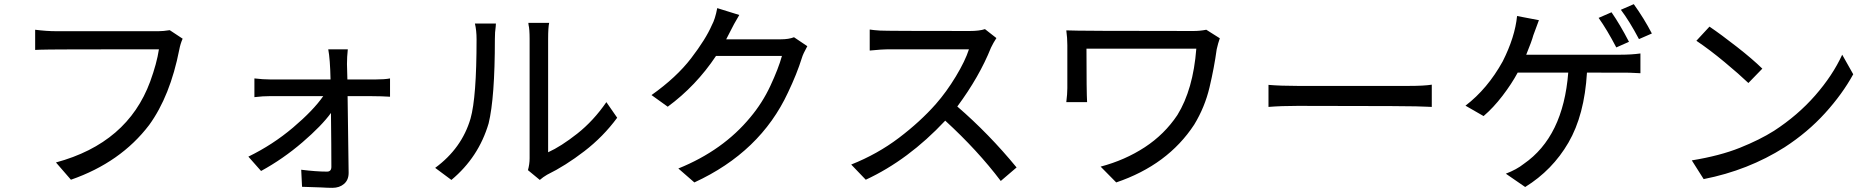

<svg xmlns="http://www.w3.org/2000/svg" viewBox="-20 -845 9011 923"><path d="M321 19 249 -64Q593 -157 702 -453Q734 -541 744 -608Q206 -608 172 -606Q163 -605 149 -605V-702Q204 -695 251 -695H742Q765 -695 796 -700L858 -659Q847 -634 842 -607Q798 -383 697 -244Q560 -64 321 19Z M1578 58Q1555 58 1523 56L1432 53L1428 -29Q1501 -20 1552 -20Q1573 -20 1573 -43Q1573 -136 1571 -302Q1527 -241 1434 -161Q1341 -81 1235 -23L1174 -92Q1291 -149 1388.5 -231.5Q1486 -314 1534 -383H1282Q1243 -383 1203 -378V-468Q1245 -463 1280 -463H1569Q1567 -561 1558 -608H1652Q1648 -571 1648 -537L1650 -463H1785Q1829 -463 1855 -468V-380Q1844 -380 1813 -382Q1799 -383 1651 -383L1656 -14Q1656 20 1634 39Q1612 58 1578 58Z M2575 20 2518 -27Q2526 -56 2526 -84V-658Q2526 -705 2521 -725Q2520 -728 2520 -735H2620Q2615 -713 2615 -658V-113Q2677 -141 2755 -202.5Q2833 -264 2895 -354L2947 -279Q2880 -188 2789 -118Q2698 -48 2610 -5Q2591 6 2575 20ZM2150 20 2072 -38Q2200 -132 2242 -275Q2271 -377 2271 -656Q2271 -699 2263 -732H2364Q2364 -724 2363 -717Q2359 -691 2359 -657Q2359 -375 2329 -252Q2281 -89 2150 20Z M3318 32 3241 -35Q3456 -122 3587 -281Q3645 -350 3683.5 -432.5Q3722 -515 3739 -576H3422Q3326 -432 3190 -332L3112 -388Q3232 -473 3302.5 -565Q3373 -657 3402 -724Q3418 -753 3428 -806L3534 -773Q3507 -728 3488 -689L3471 -656H3733Q3772 -656 3797 -666L3861 -623Q3840 -585 3835 -567Q3811 -490 3768 -400Q3635 -114 3318 32Z M4791 25Q4680 -122 4524 -265Q4347 -76 4142 19L4072 -54Q4198 -104 4301 -182Q4404 -260 4479 -345Q4530 -403 4575 -477.5Q4620 -552 4638 -608H4264Q4215 -608 4161 -602V-703Q4179 -700 4211 -698Q4243 -696 4641 -696Q4688 -696 4715 -705L4770 -662Q4755 -639 4744 -616Q4688 -476 4582 -333Q4734 -202 4867 -40Z M5346 32 5271 -44Q5388 -75 5483 -137Q5578 -199 5640 -292Q5716 -415 5731 -611H5203Q5203 -399 5206 -354H5106Q5111 -394 5111 -421V-628Q5111 -663 5106 -699Q5154 -696 5717 -696Q5749 -696 5779 -702L5844 -661Q5835 -635 5830 -612L5829 -608Q5817 -520 5794.5 -425Q5772 -330 5721 -246Q5594 -52 5346 32Z M6863 -331Q6850 -331 6839 -332Q6802 -336 6218 -336Q6139 -336 6078 -331V-437Q6137 -432 6218 -432H6753Q6826 -432 6863 -438Z M7859 -657Q7813 -744 7772 -798L7834 -825Q7883 -757 7921 -684ZM7312 54 7219 -10Q7271 -30 7305 -57Q7495 -188 7519 -496H7276Q7247 -442 7203 -384.5Q7159 -327 7112 -287L7025 -337Q7131 -418 7204 -550Q7263 -667 7273 -768L7378 -748L7351 -675Q7344 -648 7317 -582H7770Q7823 -582 7866 -588V-493Q7838 -495 7812.5 -495.5Q7787 -496 7609 -496Q7597 -292 7520 -159.5Q7443 -27 7312 54ZM7750 -617Q7705 -703 7665 -759L7727 -786Q7768 -727 7811 -644Z M8170 16 8113 -74Q8248 -96 8344 -134.5Q8440 -173 8508 -216Q8622 -290 8706 -386Q8790 -482 8836 -582L8889 -488Q8837 -393 8753.5 -301Q8670 -209 8559 -137Q8384 -26 8170 16ZM8385 -446Q8341 -488 8270 -547Q8199 -606 8135 -649L8198 -717Q8254 -679 8329.5 -620Q8405 -561 8452 -515Z"/></svg>

Font: LXGW 975 Gothic SC
Style: Regular
Weight: 400
Version: Version 2.01;February 25, 2021